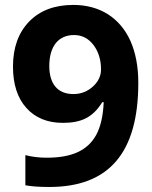

<svg xmlns="http://www.w3.org/2000/svg" viewBox="-20 -742 611 772"><path d="M536.1 -409.2C536.1 -474.1 525.4 -530.3 504.4 -577.6C461.9 -671.4 380.4 -722.2 274.9 -722.2C200.2 -722.2 141.1 -700.2 97.7 -655.8C54.2 -611.3 32.2 -550.8 32.2 -474.1C32.2 -403.3 50.3 -347.7 85.9 -308.1C121.6 -268.1 170.9 -248 232.9 -248C307.1 -248 353.5 -270 391.1 -331.1H397C394.5 -275.4 384.3 -231.9 367.2 -200.2C332.5 -136.7 269 -107.9 168 -107.9C138.2 -107.9 109.4 -111.3 82 -118.2V2.9C104 7.3 135.7 9.8 178.2 9.8C418.5 9.8 536.1 -127.9 536.1 -409.2ZM277.8 -601.1C309.6 -601.1 335.4 -587.9 356 -561C376 -534.2 386.2 -501.5 386.2 -462.9C386.2 -437 375.5 -414.1 353.5 -394C331.5 -374 305.7 -363.8 274.9 -363.8C210 -363.8 178.2 -407.2 178.2 -476.1C178.2 -556.6 215.3 -601.1 277.8 -601.1Z"/></svg>

Font: Sahel
Style: Bold
Weight: 700
Foundry: Saber Rastikerdar (saber.rastikerdar@gmail.com)
Version: Version 3.4.0